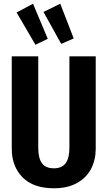

<svg xmlns="http://www.w3.org/2000/svg" viewBox="-20 -994 577 1029"><path d="M493 -197Q493 -137 468 -89Q443 -41 392.5 -13Q342 15 269 15Q159 15 101 -43.5Q43 -102 43 -197V-692H185V-203Q185 -146 205 -119Q225 -92 269 -92Q312 -92 332 -119.5Q352 -147 352 -203V-692H493ZM236 -786 170 -754 69 -927 157 -974ZM375 -788 308 -759 213 -930 303 -974Z"/></svg>

Font: Fira Sans Compressed SemiBold
Style: Regular
Weight: 600
Width: 1
Designer: bBox Type GmbH & Carrois Corporate GbR & Edenspiekermann AG
Foundry: bBox Type GmbH & Carrois Corporate GbR & Edenspiekermann AG
Version: Version 4.301